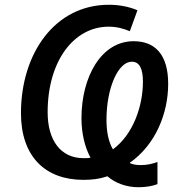

<svg xmlns="http://www.w3.org/2000/svg" viewBox="-20 -745 764 806"><path d="M562 41C592 41 620 36 641 28V-65C619 -57 597 -52 572 -52C553 -52 538 -54 524 -61C633 -137 686 -269 686 -393C686 -517 630 -572 541 -572C404 -572 322 -421 322 -249C322 -185 336 -127 360 -83C351 -81 341 -81 329 -81C235 -82 180 -155 180 -274C180 -490 291 -633 436 -633C470 -633 499 -625 525 -614L557 -702C521 -717 481 -725 437 -725C210 -725 68 -520 68 -270C68 -88 170 10 330 10C369 10 398 6 431 -5C463 23 509 41 562 41ZM454 -118C435 -151 427 -193 427 -242C427 -378 477 -486 533 -486C565 -486 580 -458 580 -402C580 -300 539 -180 454 -118Z"/></svg>

Font: Noto Sans Medium
Style: Italic
Weight: 500
Italic angle: -12°
Designer: Monotype Design Team
Foundry: Monotype Imaging Inc.
Version: Version 2.013